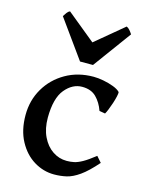

<svg xmlns="http://www.w3.org/2000/svg" viewBox="-114 -802 676 887"><g transform="rotate(15 224.5 -358.5)"><path d="M231.9 14.6Q180.7 14.6 135.5 -12.9Q90.3 -40.5 62.3 -92.5Q34.2 -144.5 34.2 -216.8Q34.2 -287.1 67.6 -344.2Q101.1 -401.4 159.7 -435.1Q218.3 -468.8 293 -468.8Q314.5 -468.8 340.3 -463.9Q366.2 -459 388.9 -450.4Q411.6 -441.9 422.4 -430.2Q423.3 -424.3 419.9 -408.9Q416.5 -393.6 410.4 -375Q404.3 -356.4 397.9 -340.8Q391.6 -325.2 387.2 -318.4L359.4 -323.2Q346.2 -360.8 321.5 -385.5Q296.9 -410.2 253.9 -410.2Q208 -410.2 172.6 -367.7Q137.2 -325.2 136.7 -231.9Q136.7 -179.2 155.3 -140.9Q173.8 -102.5 204.6 -81.8Q235.4 -61 272 -61Q290.5 -61 307.1 -64.5Q323.7 -67.9 346.2 -80.3Q368.7 -92.8 403.3 -120.1L427.2 -92.8Q384.8 -44.4 352.3 -21.5Q319.8 1.5 291.3 8.1Q262.7 14.6 231.9 14.6ZM213.4 -520.5 82.5 -702.6Q88.9 -712.4 94.7 -720.7Q100.6 -729 108.9 -732.4L245.6 -620.6L379.9 -732.4Q388.2 -729 395.3 -720.7Q402.3 -712.4 408.7 -702.6L275.4 -520.5Z"/></g></svg>

Font: David Libre Medium
Style: Regular
Weight: 500
Designer: Ismar David, J. Victor Gaultney, Annie Olsen and Meir Sadan
Foundry: Monotype Imaging Inc. & SIL International
Version: Version 1.100; ttfautohint (v1.8.4.7-5d5b)